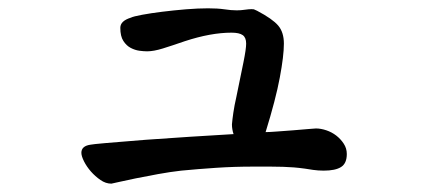

<svg xmlns="http://www.w3.org/2000/svg" viewBox="-20 -437 1040 462"><path d="M814.5 -66.4Q814.5 -43.9 800.8 -35.2Q787.1 -26.4 758.8 -26.4Q753.9 -26.4 745.6 -26.9Q737.3 -27.3 713.9 -31.2Q699.2 -33.2 687 -34.2Q674.8 -35.2 661.1 -35.6Q647.5 -36.1 630.9 -36.1Q614.3 -36.1 589.8 -36.1Q543 -36.1 500 -33.2Q457 -30.3 416 -26.4Q389.6 -23.4 360.4 -18.1Q331.1 -12.7 306.6 -7.8Q282.2 -2.9 265.6 1Q249 4.9 248 4.9Q234.4 4.9 221.7 -3.9Q209 -12.7 198.7 -24.4Q188.5 -36.1 182.1 -48.8Q175.8 -61.5 175.8 -69.3Q175.8 -85.9 198.2 -88.9Q205.1 -90.8 330.1 -100.6Q384.8 -104.5 437 -107.9Q489.3 -111.3 542 -114.3Q540 -120.1 539.1 -126Q538.1 -131.8 538.1 -137.7Q539.1 -149.4 541.5 -166Q543.9 -182.6 548.8 -204.1Q559.6 -255.9 565.9 -287.6Q572.3 -319.3 572.3 -332Q572.3 -346.7 564 -352.5Q555.7 -358.4 537.1 -358.4Q487.3 -358.4 424.8 -337.9Q393.6 -327.1 371.6 -320.3Q349.6 -313.5 334 -313.5Q326.2 -313.5 315.4 -314.9Q304.7 -316.4 294.4 -321.8Q284.2 -327.1 276.9 -338.4Q269.5 -349.6 269.5 -370.1Q269.5 -386.7 294.9 -394.5Q300.8 -397.5 321.8 -401.4Q342.8 -405.3 370.1 -408.7Q397.5 -412.1 427.2 -414.6Q457 -417 480.5 -417Q503.9 -417 520 -414.6Q536.1 -412.1 549.8 -412.1Q559.6 -412.1 569.3 -413.6Q579.1 -415 585 -415Q589.8 -415 590.8 -414.6Q591.8 -414.1 598.6 -411.1Q635.7 -391.6 649.4 -375.5Q663.1 -359.4 663.1 -332Q663.1 -302.7 653.3 -250.5Q643.6 -198.2 619.1 -119.1Q627.9 -119.1 647 -120.6Q666 -122.1 686 -123.5Q706.1 -125 721.7 -126.5Q737.3 -127.9 740.2 -127.9Q752 -127.9 765.1 -123.5Q778.3 -119.1 789.1 -110.8Q799.8 -102.5 807.1 -91.3Q814.5 -80.1 814.5 -66.4Z"/></svg>

Font: JasonHandwriting1
Style: Regular
Weight: 400
Version: Version 1.48.20